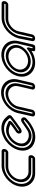

<svg xmlns="http://www.w3.org/2000/svg" viewBox="1444 -2100 683 3611"><g transform="rotate(-90 1785.5 -294.5)"><path d="M749.1 -605C749 -605 640.7 -605.8 479.2 -605.8C304 -605.8 128.9 -464.4 88.7 -290.3C48.5 -116.2 158.3 25.2 333.5 25.2C495.1 25.2 603.7 24.5 603.7 24.5C638 24.5 664.3 -8.5 671 -37.6C677.7 -66.7 666.7 -99.6 632.3 -99.6C632.3 -99.6 473.8 -99.6 362.3 -99.6C265.1 -99.6 196.9 -185.1 221.2 -290.3C245.5 -395.5 353.1 -481 450.3 -481C561.9 -481 720.3 -481 720.3 -481C754.7 -481 780.9 -513.9 787.7 -543C794.4 -572.1 783.3 -605 749.1 -605ZM736.4 -555.1C737.4 -553.9 739.2 -549.7 737.7 -543C736.1 -536.1 732 -531.8 730.8 -530.9C716.7 -531 568.1 -531 461.9 -531C336.1 -531 201.8 -422.9 171.2 -290.3C140.6 -157.7 224.9 -49.6 350.8 -49.6C457.2 -49.6 606.9 -49.6 619.7 -49.6C620.7 -48.5 622.5 -44.3 621 -37.6C619.4 -30.7 615.3 -26.4 614.1 -25.5C602.7 -25.5 497.6 -24.8 345 -24.8C197.2 -24.8 105 -144.1 138.7 -290.3C172.5 -436.5 319.8 -555.8 467.6 -555.8C620.7 -555.8 726 -555.1 736.4 -555.1Z M1361 -139C1392.5 -164.2 1389.8 -204.5 1370.6 -224.2C1349.9 -245.6 1317.1 -241.5 1293.8 -225.6L1148.4 -126.5C1059.1 -65.6 949 -95.1 907.7 -167.2C903.9 -173.9 900.8 -180.8 898.3 -188C869.5 -271.2 930.6 -393.1 1041 -449.3C1119 -489 1188.8 -470.5 1255.5 -437.7C1217.9 -405.7 1131.2 -348.8 1106.6 -330.7C1077.8 -309.5 1072.5 -274 1085.7 -250.2C1102.9 -218.9 1143.9 -227.6 1166.3 -242.4C1247.3 -297 1327.1 -354.4 1403.7 -414.8C1412.3 -421.2 1420.3 -431.6 1423.5 -442C1430.9 -466.1 1418.7 -481.8 1410.4 -492.8C1399.6 -507.3 1385.8 -520 1379.5 -527.3C1299.5 -619.9 1146.9 -638.2 1001.3 -564C823.2 -473.3 719.1 -276.3 772 -123.6C825.2 30.1 1032 68.6 1193.8 -19.4C1296.3 -75 1288.3 -80.6 1361 -139ZM1332.7 -173.4C1251.9 -108.3 1277 -116.1 1177.2 -61.8C1041.2 12.1 864.7 -22.6 821 -148.6C777 -275.7 863.5 -442.9 1016.3 -520.7C1141 -584.3 1270.3 -567.8 1337.2 -490.4C1349 -476.7 1368.5 -457.9 1373.1 -447.4C1297.6 -388.2 1222.5 -334.3 1144.4 -281.6C1138.9 -278 1133.1 -279.3 1132.2 -281C1128.4 -287.9 1131.1 -293.1 1131.3 -293.4C1159.3 -313.9 1279.4 -387.3 1309.7 -429.6C1314.5 -436.3 1327 -462.2 1306.7 -473C1234.9 -511.1 1139.5 -550.4 1026 -492.6C890.8 -423.7 811.1 -272.9 849.2 -163C852.5 -153.5 856.6 -144.5 861.5 -135.9C912.3 -47.2 1049.2 -4.6 1170.9 -87.6L1316.3 -186.8C1320.7 -189.8 1324.5 -191.2 1329.8 -185.8C1333 -182.4 1333.5 -176.2 1332.7 -173.4Z M2031.7 -27.9C2031.7 -28 2057.5 -136.4 2094.8 -298C2135.2 -473.2 2026.7 -615.6 1852.6 -615.6C1678.5 -615.6 1504.3 -473.2 1463.8 -298C1426.5 -136.4 1402.2 -27.9 1402.2 -27.9C1394.3 6.3 1422.9 25 1452 25C1481.1 25 1518.4 6.4 1526.3 -28C1526.3 -28 1562.9 -186.5 1588.6 -298C1611.1 -395.2 1716.9 -483.1 1822 -483.1C1927.2 -483.1 1992.4 -395.2 1970 -298C1944.2 -186.5 1907.6 -28 1907.6 -28C1899.7 6.4 1928.3 25 1957.4 25C1986.5 25 2023.8 6.3 2031.7 -27.9ZM1982 -29C1980.6 -27.8 1975.7 -25 1969 -25C1962.1 -25 1958.5 -28.1 1957.9 -29C1961.1 -43.2 1995.5 -191.8 2020 -298C2049 -423.8 1966.2 -533.1 1833.6 -533.1C1701 -533.1 1567.7 -423.8 1538.6 -298C1514 -191.5 1479.5 -41.8 1476.6 -29C1475.2 -27.8 1470.3 -25 1463.6 -25C1456.7 -25 1453.1 -28.1 1452.4 -29C1455 -40.5 1478.6 -145.5 1513.8 -298C1548 -445.8 1694.9 -565.6 1841.1 -565.6C1987.2 -565.6 2078.9 -445.8 2044.8 -298C2009.4 -145 1984.4 -39.5 1982 -29Z M2752.7 -10.4 2818.3 -292.6C2859 -468.9 2742.3 -610.2 2560.9 -610.2C2379.5 -610.2 2197.5 -468.9 2156.8 -292.6C2116.1 -116.3 2232.8 25 2414.2 25C2492 25 2569.6 -0.9 2636.4 -44.3C2633.9 -33.6 2631 -21 2628.3 -9.5C2618.5 33 2673 26.3 2680.4 26.3C2688.7 26.3 2742.7 32.8 2752.7 -10.4ZM2706 -24.6C2697.1 -23.5 2687.4 -23.6 2681.7 -24.2L2699.5 -101.2C2699.5 -101.2 2700.7 -153.9 2659.9 -118C2595.3 -61.2 2510.8 -25 2425.8 -25C2270.1 -25 2172.9 -145.9 2206.8 -292.6C2240.7 -439.3 2393.6 -560.2 2549.3 -560.2C2705 -560.2 2802.2 -439.3 2768.3 -292.6ZM2235.5 -292.6C2206.2 -165.7 2295.5 -57.5 2433.3 -57.5C2571 -57.5 2710.3 -165.7 2739.6 -292.6C2768.9 -419.5 2679.6 -527.7 2541.8 -527.7C2404.1 -527.7 2264.8 -419.5 2235.5 -292.6ZM2285.5 -292.6C2307.7 -388.7 2417.7 -477.7 2530.3 -477.7C2642.8 -477.7 2711.8 -388.7 2689.6 -292.6C2667.4 -196.5 2557.4 -107.5 2444.8 -107.5C2332.3 -107.5 2263.3 -196.5 2285.5 -292.6Z M2892.2 -29.1C2890.8 -27.8 2886 -25 2879.3 -25C2872.4 -25 2868.9 -28 2868.1 -29.1C2870.4 -40.4 2916.1 -272 2919.7 -289.9C2964.5 -438.5 3102.4 -555.8 3248.6 -555.8C3401.7 -555.8 3507 -555.1 3517.4 -555.1C3518.4 -553.9 3520.2 -549.7 3518.7 -543C3517.1 -536.1 3513 -531.8 3511.8 -531C3497.7 -531 3349.1 -531 3242.9 -531C3117.1 -531 2982.8 -422.9 2952.2 -290.3C2926.1 -177.3 2895.2 -42 2892.2 -29.1ZM2942 -27.9C2943.9 -36.3 2975.4 -174.3 3002.2 -290.3C3026.5 -395.5 3134.1 -481 3231.3 -481C3342.9 -481 3501.3 -481 3501.3 -481C3535.7 -481 3561.9 -513.9 3568.7 -543C3575.4 -572.1 3564.3 -605 3530.1 -605C3530.1 -605 3421.8 -605.8 3260.2 -605.8C3083.9 -605.8 2920.9 -463 2870.2 -291.9C2870 -291.3 2869.7 -290.2 2869.5 -289.5C2869.3 -288.3 2820.2 -39.3 2817.5 -25.8C2811.6 4.7 2837.6 25 2867.7 25C2896.9 25 2934 6.3 2942 -27.9Z"/></g></svg>

Font: Hi.
Style: Regular
Weight: 400
Designer: Mew Too, Robert Jablonski
Foundry: Cannot Into Space Fonts
Version: Version 1.996